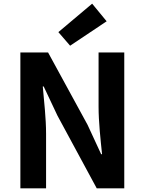

<svg xmlns="http://www.w3.org/2000/svg" viewBox="-20 -1026 789 1046"><path d="M91 0H231V-297C231 -382 220 -475 213 -555H218L293 -396L507 0H657V-740H517V-445C517 -361 528 -263 536 -186H531L457 -346L242 -740H91ZM362 -777 561 -910 482 -1006 298 -851Z"/></svg>

Font: Source Han Sans Old Style Bold
Style: Regular
Weight: 700
Designer: Ryoko NISHIZUKA (kana & ideographs); Paul D. Hunt (Latin, Greek & Cyrillic); Wenlong ZHANG (bopomofo); Sandoll Communica
Foundry: Adobe Systems Incorporated
Version: Version 1.004;PS 1.004;hotconv 1.0.81;makeotf.lib2.5.63406